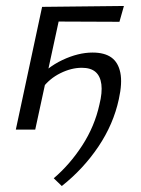

<svg xmlns="http://www.w3.org/2000/svg" viewBox="-20 -434 473 643"><path d="M187 189 160 163Q214 117 255.5 53Q297 -11 313 -84Q323 -124 319.5 -151.5Q316 -179 300 -193Q284 -207 254 -207Q219 -207 182.5 -189Q146 -171 122 -139L97 -161Q136 -208 189 -233Q242 -258 290 -258Q330 -258 353 -241.5Q376 -225 383 -190.5Q390 -156 378 -102Q360 -18 309.5 57Q259 132 187 189ZM33 0 121 -411H187L98 0ZM144 -362 121 -411 395 -414 380 -361Z"/></svg>

Font: Ysabeau Office
Style: Italic
Weight: 400
Italic angle: -12°
Designer: Christian Thalmann (Catharsis Fonts)
Version: Version 2.001;gftools[0.9.30]; featfreeze: tnum,lnum,ss02